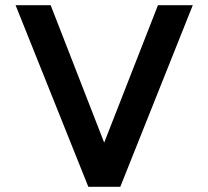

<svg xmlns="http://www.w3.org/2000/svg" viewBox="-20 -719 802 739"><path d="M40 -699H175L381 -170L588 -699H722L443 0H320Z"/></svg>

Font: Prompt Medium
Style: Regular
Weight: 500
Designer: Katatrad Team
Foundry: CadsonDemak
Version: Version 1.000